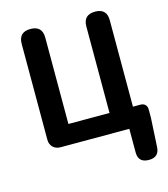

<svg xmlns="http://www.w3.org/2000/svg" viewBox="-135 -845 1021 1164"><g transform="rotate(-15 375.5 -263.5)"><path d="M655 213Q588 213 588 148V0H339H156Q127 0 109 -18Q91 -36 91 -65V-666Q91 -740 165 -740Q239 -740 239 -666V-124H497V-667Q497 -740 571 -740Q644 -740 644 -667V-124H691Q710 -124 721 -113Q732 -102 732 -83V-32L722 150Q719 213 655 213Z"/></g></svg>

Font: GenSenRounded TW B
Style: Regular
Weight: 700
Version: Version 1.501;PS 1;hotconv 16.6.51;makeotf.lib2.5.65220